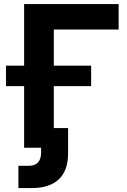

<svg xmlns="http://www.w3.org/2000/svg" viewBox="-20 -748 643 972"><path d="M580.6 -727.5V-598.6H252.4V0H102.1V-727.5ZM10.3 -312V-415.5H441.4V-312ZM141.1 204.1H73.2V91.3H126Q188 91.3 188 23.4V0H139.6V-99.6H324.7V27.8Q324.7 115.7 277.6 159.9Q230.5 204.1 141.1 204.1Z"/></svg>

Font: Inter Display
Style: Bold
Weight: 700
Designer: Rasmus Andersson
Foundry: rsms
Version: Version 4.001;git-9221beed3